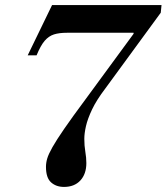

<svg xmlns="http://www.w3.org/2000/svg" viewBox="-20 -726 656 756"><path d="M232 10Q201 10 181 -8Q161 -26 161 -69Q161 -85 166 -102Q171 -119 186.5 -146.5Q202 -174 233 -219Q264 -264 316 -334L506 -593V-597H244Q213 -597 192.5 -590.5Q172 -584 156 -565.5Q140 -547 124 -508H89L185 -706H616L613 -676L395 -378Q360 -332 342.5 -295Q325 -258 318.5 -229.5Q312 -201 312 -179Q312 -152 316 -128.5Q320 -105 320 -84Q320 -41 296.5 -15.5Q273 10 232 10Z"/></svg>

Font: Libre Bodoni Medium
Style: Italic
Weight: 500
Italic angle: -13°
Designer: Pablo Impallari, Rodrigo Fuenzalida
Foundry: Impallari Type
Version: Version 2.005;gftools[0.9.23]